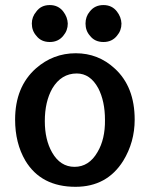

<svg xmlns="http://www.w3.org/2000/svg" viewBox="-20 -720 583 751"><path d="M314.5 -627.9Q314.5 -655.3 331.1 -674.8Q350.6 -700.2 384.8 -700.2Q418 -700.2 437.5 -674.8Q454.1 -653.3 455.1 -627.9Q455.1 -600.6 437.5 -580.1Q418 -555.7 384.8 -555.7Q350.6 -555.7 332 -580.1Q314.5 -599.6 314.5 -627.9ZM104.5 -627.9Q104.5 -654.3 122.1 -674.8Q140.6 -700.2 174.8 -700.2Q208 -700.2 227.5 -674.8Q244.1 -653.3 245.1 -627.9Q245.1 -600.6 227.5 -580.1Q208 -555.7 174.8 -555.7Q140.6 -555.7 122.1 -580.1Q104.5 -599.6 104.5 -627.9ZM39.1 -252Q39.1 -379.9 120.1 -452.1Q187.5 -511.7 276.4 -511.7Q364.3 -511.7 428.7 -452.1Q506.8 -380.9 506.8 -252Q506.8 -164.1 461.9 -90.8Q398.4 10.7 275.4 10.7Q140.6 10.7 79.1 -91.8Q39.1 -160.2 39.1 -252ZM155.3 -246.1Q155.3 -173.8 183.6 -124Q215.8 -67.4 271.5 -67.4Q328.1 -67.4 361.3 -125Q391.6 -175.8 390.6 -251Q390.6 -324.2 364.3 -375Q333 -432.6 280.3 -432.6Q219.7 -432.6 184.6 -374Q155.3 -322.3 155.3 -246.1Z"/></svg>

Font: Puritan
Style: Bold
Weight: 700
Version: 2.1